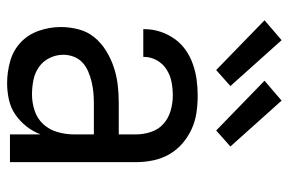

<svg xmlns="http://www.w3.org/2000/svg" viewBox="-156 -648 812 540"><g transform="rotate(90 250.0 -378.0)"><path d="M214 8Q183 8 152.5 -0.5Q122 -9 99.5 -30Q77 -51 66.5 -81.5Q56 -112 56 -143Q56 -168 62.5 -193Q69 -218 85 -237.5Q101 -257 123 -270.5Q145 -284 169 -292Q193 -300 218 -303Q243 -306 269 -306H358V-355Q358 -376 351 -397Q344 -418 328 -432Q312 -446 291 -452Q270 -458 249 -458Q230 -458 211 -454.5Q192 -451 175.5 -440.5Q159 -430 149.5 -413Q140 -396 140 -377V-375H62V-378Q62 -401 69 -422.5Q76 -444 89 -462.5Q102 -481 120.5 -494Q139 -507 160.5 -514.5Q182 -522 204 -525Q226 -528 249 -528Q273 -528 297 -524.5Q321 -521 343 -511Q365 -501 383.5 -485Q402 -469 414 -448Q426 -427 431 -403Q436 -379 436 -355V0H358V-86Q350 -65 335.5 -46.5Q321 -28 302 -15Q283 -2 260 3Q237 8 214 8ZM246 -62Q269 -62 291.5 -69.5Q314 -77 329.5 -94Q345 -111 351.5 -134Q358 -157 358 -180V-236H269Q254 -236 239 -234.5Q224 -233 209.5 -229.5Q195 -226 181 -220Q167 -214 156 -204Q145 -194 139.5 -179.5Q134 -165 134 -150Q134 -130 143 -111.5Q152 -93 168.5 -81.5Q185 -70 205 -66Q225 -62 246 -62ZM347 -580 207 -716 263 -764 392 -620ZM177 -580 37 -716 93 -764 222 -620Z"/></g></svg>

Font: Iosevka Term Curly
Style: Regular
Weight: 400
Designer: Belleve Invis
Foundry: Belleve Invis
Version: Version 32.3.0